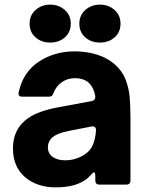

<svg xmlns="http://www.w3.org/2000/svg" viewBox="-20 -798 636 830"><path d="M36 -157Q36 -243 104 -289Q148 -319 236 -335L376 -361Q393 -364 392 -382Q386 -416 368 -436Q346 -460 302 -460Q272 -460 247 -442.5Q222 -425 211 -395Q207 -380 191 -380H77Q56 -380 61 -400Q80 -487 148 -531.5Q216 -576 303 -576Q354 -576 399 -562Q444 -548 476 -520Q508 -492 522.5 -455Q537 -418 540.5 -379.5Q544 -341 544 -280V-18Q544 0 526 0H410Q392 0 392 -18V-37Q392 -53 386 -53Q383 -53 377 -46Q360 -27 347 -19Q301 12 221 12Q140 12 88 -32.5Q36 -77 36 -157ZM328 -120Q362 -136 377 -163Q392 -190 395 -234V-236Q395 -245 389.5 -249Q384 -253 375 -251L277 -232Q248 -226 231.5 -219Q215 -212 204 -202Q187 -185 187 -162Q187 -134 208 -119.5Q229 -105 262 -105Q297 -105 328 -120ZM108 -696Q108 -732 134 -755Q160 -778 197 -778Q234 -778 260 -755Q286 -732 286 -696Q286 -659 260.5 -636.5Q235 -614 197 -614Q159 -614 133.5 -636.5Q108 -659 108 -696ZM323 -696Q323 -732 349 -755Q375 -778 412 -778Q449 -778 475 -755Q501 -732 501 -696Q501 -659 475.5 -636.5Q450 -614 412 -614Q374 -614 348.5 -636.5Q323 -659 323 -696Z"/></svg>

Font: Open Sauce Two ExtraBold
Style: Regular
Weight: 800
Designer: Alfredo Marco Pradil
Foundry: Creative Sauce Fz LLC
Version: Version 1.477